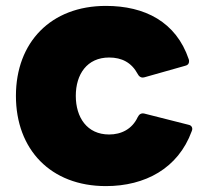

<svg xmlns="http://www.w3.org/2000/svg" viewBox="-20 -578 699 651"><path d="M339 53C472 53 584 -7 630 -133C631 -136 632 -138 632 -141C632 -148 627 -154 619 -155L469 -193C459 -195 452 -191 447 -181C428 -140 391 -122 350 -122C275 -122 237 -180 237 -253C237 -326 275 -383 350 -383C393 -383 426 -366 447 -327C451 -319 457 -315 464 -315C466 -315 468 -316 470 -316L608 -355C617 -357 621 -362 621 -370C621 -372 621 -375 620 -377C577 -504 471 -558 339 -558C152 -558 34 -434 34 -253C34 -71 152 53 339 53Z"/></svg>

Font: LINE Seed JP_OTF ExtraBold
Style: Regular
Weight: 800
Designer: LY Corporation & Fontrix & Fontworks
Version: Version 1.013